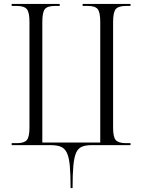

<svg xmlns="http://www.w3.org/2000/svg" viewBox="-20 -734 720 971"><path d="M337 217Q337 147 333 104Q329 61 318 38.5Q307 16 287.5 8Q268 0 236 0H39V-10H65Q102 -10 115.5 -25.5Q129 -41 129 -89V-624Q129 -672 115.5 -688Q102 -704 64 -704H39V-714H282V-704H258Q220 -704 207 -688Q194 -672 194 -623V-13H487V-623Q487 -672 474 -688Q461 -704 424 -704H398V-714H640V-704H618Q579 -704 565.5 -688Q552 -672 552 -623V-88Q552 -41 565.5 -25.5Q579 -10 618 -10H640V0H443Q413 0 394 8Q375 16 365 38.5Q355 61 351 104Q347 147 347 217Z"/></svg>

Font: Noto Serif Display SemiCondensed Light
Style: Regular
Weight: 300
Width: 4
Designer: Monotype Design Team
Foundry: Monotype Imaging Inc.
Version: Version 2.009